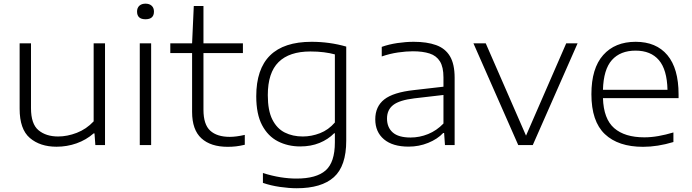

<svg xmlns="http://www.w3.org/2000/svg" viewBox="-20 -772 3682 1022"><path d="M281 9Q193.5 9 139 -37.5Q84.5 -84 84.5 -193V-541.5H145V-196Q145 -112 185 -78.8Q225 -45.5 289.5 -45.5Q338 -45.5 388.8 -65Q439.5 -84.5 478.5 -126V-541.5H539V0H487.5L483 -62H478.5Q438.5 -27 387.5 -9Q336.5 9 281 9Z M724 0V-541.5H784.5V0ZM754.5 -669.5Q709.5 -669.5 709.5 -710.5Q709.5 -730 721.5 -741.2Q733.5 -752.5 754.5 -752.5Q775.5 -752.5 787.5 -741.2Q799.5 -730 799.5 -710.5Q799.5 -669.5 754.5 -669.5Z M1192 9.5Q1101.5 9.5 1052 -35.8Q1002.5 -81 1002.5 -176.5V-489.5H886.5V-541.5H1002.5L1011.5 -740H1063V-541.5H1273V-489.5H1063V-187.5Q1063 -109.5 1099 -76.5Q1135 -43.5 1203 -43.5Q1237 -43.5 1283 -54V-1.5Q1258 4.5 1236.8 7Q1215.5 9.5 1192 9.5Z M1559.5 230Q1519 230 1470.2 223Q1421.5 216 1379.5 201.5V149Q1429 164.5 1473.2 171.5Q1517.5 178.5 1558 178.5Q1664 178.5 1713.2 135.2Q1762.5 92 1762.5 -14.5V-62.5H1758.5Q1726.5 -30 1680.8 -11.2Q1635 7.5 1578 7.5Q1512.5 7.5 1459.2 -19.8Q1406 -47 1375 -105.8Q1344 -164.5 1344 -259.5Q1344 -549.5 1638.5 -549.5Q1734 -549.5 1823 -524V-23Q1823 112 1757.2 171Q1691.5 230 1559.5 230ZM1591.5 -45.5Q1638 -45.5 1683.2 -63Q1728.5 -80.5 1762.5 -120V-482.5Q1737 -489.5 1704 -493.8Q1671 -498 1632 -498Q1520 -498 1462.8 -441.5Q1405.5 -385 1405.5 -265.5Q1405.5 -183.5 1429.8 -135.5Q1454 -87.5 1496 -66.5Q1538 -45.5 1591.5 -45.5Z M2155 8.5Q2070 8.5 2023.8 -30.5Q1977.5 -69.5 1977.5 -137Q1977.5 -205 2025.5 -242.8Q2073.5 -280.5 2183.5 -292.5L2340.5 -310.5V-360Q2340.5 -415 2321.8 -445.2Q2303 -475.5 2266.8 -487.2Q2230.5 -499 2177.5 -499Q2142.5 -499 2099 -492.8Q2055.5 -486.5 2012 -471.5V-522.5Q2049.5 -536 2095 -542.8Q2140.5 -549.5 2182.5 -549.5Q2252.5 -549.5 2301.2 -532Q2350 -514.5 2375 -472.8Q2400 -431 2400 -358V0H2348.5L2344 -64H2339Q2308.5 -31.5 2259.2 -11.5Q2210 8.5 2155 8.5ZM2040 -141Q2040 -94 2070.5 -67Q2101 -40 2165.5 -40Q2213.5 -40 2259 -58.5Q2304.5 -77 2340.5 -114.5V-266.5L2185.5 -248.5Q2106.5 -239 2073.2 -213.2Q2040 -187.5 2040 -141Z M2738.5 0 2500 -541.5H2565.5L2780 -50L2994 -541.5H3054.5L2816 0Z M3403 9.5Q3271 9.5 3199.5 -58.2Q3128 -126 3128 -270.5Q3128 -408.5 3190.8 -479Q3253.5 -549.5 3363.5 -549.5Q3473 -549.5 3532.5 -478.5Q3592 -407.5 3592 -269.5V-249.5H3189.5Q3193 -139 3249.2 -90Q3305.5 -41 3409.5 -41Q3446 -41 3484.5 -47.8Q3523 -54.5 3564.5 -67V-16Q3480 9.5 3403 9.5ZM3363 -502.5Q3282 -502.5 3237.2 -452.5Q3192.5 -402.5 3189.5 -294H3533Q3530.5 -401.5 3487.2 -452Q3444 -502.5 3363 -502.5Z"/></svg>

Font: Encode Sans Expanded Light
Style: Regular
Weight: 300
Width: 7
Designer: Multiple Designers
Foundry: Impallari Type
Version: Version 3.000; ttfautohint (v1.8.3) -l 8 -r 50 -G 200 -x 14 